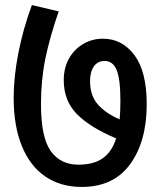

<svg xmlns="http://www.w3.org/2000/svg" viewBox="-20 -733 634 759"><path d="M560 -321Q560 -174 494.5 -84Q429 6 303 6Q220 6 159.5 -35Q99 -76 66.5 -155.5Q34 -235 34 -346Q34 -428 52.5 -523Q71 -618 106 -713L212 -688Q177 -587 159.5 -502Q142 -417 142 -322Q142 -190 180.5 -136Q219 -82 290 -82Q351 -82 387 -108Q423 -134 439 -186Q338 -228 285 -281Q232 -334 232 -416Q232 -464 252.5 -501Q273 -538 308.5 -559Q344 -580 387 -580Q463 -580 511.5 -515Q560 -450 560 -321ZM453 -261Q456 -294 456 -333Q456 -421 441 -456.5Q426 -492 394 -492Q366 -492 351 -470.5Q336 -449 336 -412Q336 -356 366 -321Q396 -286 453 -261Z"/></svg>

Font: Amiko SemiBold
Style: Regular
Weight: 600
Designer: Pablo Impallari, Rodrigo Fuenzalida, Andres Torresi
Foundry: Impallari Type
Version: Version 1.001; ttfautohint (v1.3)